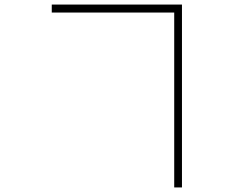

<svg xmlns="http://www.w3.org/2000/svg" viewBox="-20 -774 1040 842"><path d="M778 -754H207V-719H744V48H778V-754Z"/></svg>

Font: Glow Sans SC Normal ExtraLight
Style: Regular
Weight: 200
Designer: Ryoko NISHIZUKA (kana, bopomofo & ideographs); Paul D. Hunt (Latin, Greek & Cyrillic); Sandoll Communications, Soo-young
Version: Version 0.93